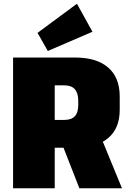

<svg xmlns="http://www.w3.org/2000/svg" viewBox="-20 -1008 698 1028"><path d="M50 -700H382Q497 -700 559 -646.5Q621 -593 621 -491V-420Q621 -321 559.5 -269Q498 -217 382 -217H264V-366H325Q362 -366 380.5 -385.5Q399 -405 399 -447V-468Q399 -510 380.5 -530.5Q362 -551 325 -551H223L273 -597V0H50ZM304 -258H527L633 0H405ZM475 -838 236 -735 181 -832 392 -988Z"/></svg>

Font: Pathway Extreme Condensed Black
Style: Regular
Weight: 900
Width: 3
Version: Version 1.001;gftools[0.9.26]